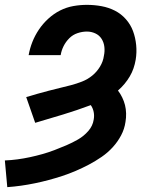

<svg xmlns="http://www.w3.org/2000/svg" viewBox="-42 -558 662 791"><path d="M-12 213 -22 103Q4 102 30 98.5Q56 95 81.5 89.5Q107 84 132 77Q157 70 182 60.5Q207 51 231.5 40.5Q256 30 279.5 16.5Q303 3 321.5 -18Q340 -39 344 -65Q347 -81 344 -96.5Q341 -112 332 -125Q276 -104 218.5 -86.5Q161 -69 103 -52L66 -158Q89 -165 112 -171.5Q135 -178 158 -184Q181 -190 204 -195.5Q227 -201 250 -207Q273 -213 296 -222Q319 -231 338 -246.5Q357 -262 370 -283.5Q383 -305 386 -328Q390 -346 388 -364.5Q386 -383 376.5 -398Q367 -413 350.5 -420.5Q334 -428 316 -428Q297 -428 277.5 -421.5Q258 -415 243.5 -400.5Q229 -386 220 -368Q211 -350 208 -331H76Q81 -359 91.5 -385.5Q102 -412 118.5 -436.5Q135 -461 157.5 -481.5Q180 -502 206 -515Q232 -528 260 -533Q288 -538 316 -538Q347 -538 376.5 -532.5Q406 -527 431.5 -514Q457 -501 476.5 -479Q496 -457 506 -430Q516 -403 519 -372.5Q522 -342 517 -312Q514 -294 508 -276.5Q502 -259 492.5 -243Q483 -227 471 -212.5Q459 -198 444 -185Q454 -172 461.5 -156.5Q469 -141 473 -125Q477 -109 477.5 -91Q478 -73 475 -56Q471 -27 457 -0.5Q443 26 422.5 48.5Q402 71 376.5 88.5Q351 106 324.5 120Q298 134 270 146Q242 158 214.5 167Q187 176 159 183.5Q131 191 102 197Q73 203 44.5 207Q16 211 -12 213Z"/></svg>

Font: Iosevka Curly XBdExObl
Style: Regular
Weight: 800
Width: 7
Italic angle: -9°
Monospace: yes
Designer: Belleve Invis
Foundry: Belleve Invis
Version: Version 11.1.0; ttfautohint (v1.8.3)